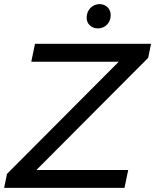

<svg xmlns="http://www.w3.org/2000/svg" viewBox="-31 -913 754 933"><path d="M445 -775C479 -775 507 -801 507 -840C507 -870 484 -893 453 -893C418 -893 390 -865 390 -827C390 -797 413 -775 445 -775ZM703 -700H139L121 -613H546L3 -68L-11 0H574L592 -87H146L689 -632Z"/></svg>

Font: AWKNG-Font Medium
Style: Italic
Weight: 500
Italic angle: -11.3°
Designer: Awakening Church
Foundry: Awakening Church
Version: Version 1.700;PS 001.700;hotconv 1.0.88;makeotf.lib2.5.64775